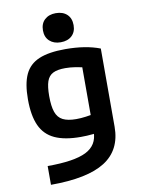

<svg xmlns="http://www.w3.org/2000/svg" viewBox="-102 -810 804 1098"><g transform="rotate(-10 300.0 -261.0)"><path d="M103 111Q258 111 327 76.5Q396 42 396 -36V-467L432 -402Q390 -413 359 -418Q328 -423 299 -423Q253 -423 227.5 -410Q202 -397 191.5 -366.5Q181 -336 181 -281Q181 -222 193 -188Q205 -154 233.5 -139.5Q262 -125 311 -125Q338 -125 367 -129Q396 -133 437 -141L450 -32Q421 -27 388 -23.5Q355 -20 319 -20Q226 -20 168.5 -46.5Q111 -73 84.5 -131Q58 -189 58 -284Q58 -375 83 -428.5Q108 -482 165 -506Q222 -530 318 -530Q436 -530 519 -498V-44Q519 91 417.5 155.5Q316 220 103 220ZM300 -573Q260 -573 235.5 -595.5Q211 -618 211 -657Q211 -697 235.5 -719.5Q260 -742 300 -742Q341 -742 365 -719.5Q389 -697 389 -657Q389 -618 365 -595.5Q341 -573 300 -573Z"/></g></svg>

Font: M PLUS Code Latin Expanded SemiBold
Style: Regular
Weight: 600
Width: 7
Designer: Coji Morishita
Foundry: UNDERFOREST DESIGN
Version: Version 1.002; ttfautohint (v1.8.3)